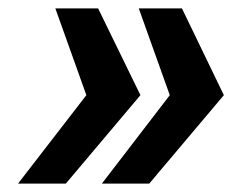

<svg xmlns="http://www.w3.org/2000/svg" viewBox="-20 -530 570 458"><path d="M223 -92 385 -303 311 -510H414L514 -303L336 -92ZM23 -92 186 -303 112 -510H214L315 -303L137 -92Z"/></svg>

Font: Saira SemiExpanded
Style: Bold Italic
Weight: 700
Width: 6
Italic angle: -12°
Designer: Hector Gatti with collaboration of the Omnibus-Type team
Foundry: Omnibus-Type
Version: Version 1.101